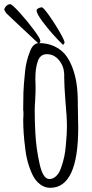

<svg xmlns="http://www.w3.org/2000/svg" viewBox="-62 -879 442 918"><path d="M94 -42Q65 -103 58 -175Q49 -243 49 -306Q49 -318 50 -326V-344Q50 -349 49 -349V-367L50 -437Q51 -469 58 -539Q63 -587 81 -632Q88 -652 99 -662.5Q110 -673 124 -673Q164 -673 196 -658.5Q228 -644 250 -618Q270 -593 284 -556.5Q298 -520 304 -479Q310 -437 310 -390V-382Q310 -351 311 -326L312 -269Q312 19 178 19Q152 19 130 2.5Q108 -14 94 -42ZM230 -77Q249 -128 253 -187Q258 -238 258 -275Q258 -320 251 -393Q245 -470 245 -508V-526Q243 -564 219.5 -592Q196 -620 162 -620Q128 -620 117 -581Q107 -550 107 -501Q107 -482 108 -469V-442L106 -396Q104 -375 104 -350Q104 -296 107 -243Q111 -168 127 -97Q143 -23 174 -23Q192 -23 207 -37.5Q222 -52 230 -77ZM-33 -817 -42 -833Q-39 -844 -31 -851.5Q-23 -859 -13 -859Q-5 -859 31 -820Q69 -778 100 -736Q131 -694 131 -684Q131 -672 121 -672Q-31 -814 -33 -817ZM142 -775Q113 -813 113 -830Q113 -835 121.5 -839.5Q130 -844 138 -844Q145 -844 171.5 -807Q198 -770 222 -728.5Q246 -687 247 -675L240 -664Q187 -715 142 -775Z"/></svg>

Font: Amatic SC
Style: Bold
Weight: 700
Designer: Multiple Designers
Foundry: Vernon Adams
Version: Version 2.505